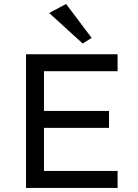

<svg xmlns="http://www.w3.org/2000/svg" viewBox="-20 -920 674 940"><path d="M195.3 -377V-571.3H555.7V-654.3H107.4V0H555.7V-83H195.3V-293.9H513.7V-377ZM384.8 -707 428.7 -734.4 303.7 -900.4 220.7 -856.4Z"/></svg>

Font: Sen-gleads
Style: Regular
Weight: 400
Designer: Kosal Sen, Philatype
Foundry: Philatype
Version: Version 1.004; ttfautohint (v1.8.3)